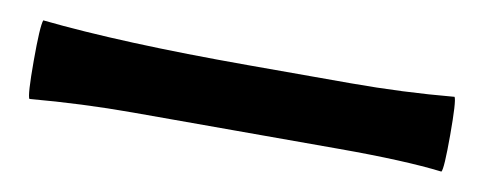

<svg xmlns="http://www.w3.org/2000/svg" viewBox="-28 -14 609 242"><g transform="rotate(10 277.0 107.5)"><path d="M13.7 157.2Q10.7 153.3 10.7 108.9Q10.7 64.5 13.7 56.6Q116.2 67.4 277.3 67.4H409.2Q475.6 67.4 541 61.5Q543.9 66.4 543.9 109.9Q543.9 153.3 541 157.2Q493.2 151.4 409.2 151.4H277.3H145.5Q80.1 151.4 13.7 157.2Z"/></g></svg>

Font: Bpmf GenSeki Gothic B
Style: B
Weight: 700
Foundry: But Ko
Version: Version 1.320